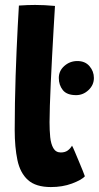

<svg xmlns="http://www.w3.org/2000/svg" viewBox="-20 -737 400 777"><path d="M288 -352Q250.5 -352 234.2 -372.5Q218 -393 218 -421.5Q218 -450.5 240.5 -470.2Q263 -490 293 -490Q324.5 -490 342.2 -469.2Q360 -448.5 360 -421.5Q360 -393 338.2 -372.5Q316.5 -352 288 -352ZM323.5 -23.5Q309.5 -8.5 271.2 5.8Q233 20 186 20Q125 20 93.2 -8.5Q61.5 -37 50.5 -89.2Q39.5 -141.5 39.5 -211Q39.5 -265.5 40.5 -320.5Q41.5 -375.5 43.2 -429.5Q45 -483.5 47.2 -534.2Q49.5 -585 51.8 -630.8Q54 -676.5 56.5 -714.5Q92 -717 122 -717Q141.5 -717 160.5 -716Q179.5 -715 202.5 -713Q200 -669.5 196.8 -616.8Q193.5 -564 190.8 -509Q188 -454 185.5 -402.5Q183 -351 181.8 -309.2Q180.5 -267.5 180.5 -242.5Q180.5 -210 183.2 -182.2Q186 -154.5 196 -137.2Q206 -120 226 -120Q243 -120 253.8 -127.8Q264.5 -135.5 271.5 -147.5Q275 -141.5 282.5 -123.8Q290 -106 299 -84.5Q308 -63 315 -45.8Q322 -28.5 323.5 -23.5Z"/></svg>

Font: Grandstander Thin
Style: Bold
Weight: 700
Version: Version 1.200